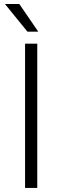

<svg xmlns="http://www.w3.org/2000/svg" viewBox="-20 -926 307 946"><path d="M4.4 0ZM103.5 0V-710.9H163.6V0ZM115.2 -770 4.4 -906.2H75.2L168.5 -770Z"/></svg>

Font: Heebo Light
Style: Regular
Weight: 300
Designer: Oded Ezer
Foundry: Meir Sadan
Version: Version 2.001; ttfautohint (v1.5.14-ce02) -l 8 -r 50 -G 200 